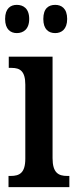

<svg xmlns="http://www.w3.org/2000/svg" viewBox="-20 -769 319 789"><path d="M207 -633C232 -633 256 -648 256 -691C256 -735 232 -749 207 -749C180 -749 158 -735 158 -691C158 -648 180 -633 207 -633ZM49 -633C75 -633 100 -648 100 -691C100 -735 75 -749 49 -749C24 -749 1 -735 1 -691C1 -648 24 -633 49 -633ZM15 0H265V-46H256C220 -46 196 -59 196 -119V-536H16V-490H28C62 -490 84 -477 84 -421V-117C84 -58 60 -46 24 -46H15Z"/></svg>

Font: Noto Serif Armenian ExtraCondensed SemiBold
Style: Regular
Weight: 600
Width: 2
Designer: Monotype Design Team
Foundry: Monotype Imaging Inc.
Version: Version 2.008